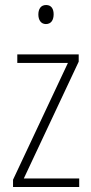

<svg xmlns="http://www.w3.org/2000/svg" viewBox="-20 -746 365 766"><path d="M164 -726C142 -726 133 -709 133 -688C133 -667 143 -650 163 -650C184 -650 194 -666 194 -689C194 -709 186 -726 164 -726ZM296 0V-34H75L294 -500V-529H49V-495H251L32 -29V0Z"/></svg>

Font: Noto Sans Devanagari Condensed ExtraLight
Style: Regular
Weight: 200
Width: 3
Designer: Jelle Bosma - Monotype Design Team
Foundry: Monotype Imaging Inc.
Version: Version 2.004